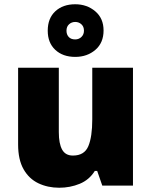

<svg xmlns="http://www.w3.org/2000/svg" viewBox="-20 -871 710 901"><path d="M604 -553V0H460L436 -69H425Q399 -27 354 -8.5Q309 10 258 10Q204 10 160 -11Q116 -32 90.5 -77Q65 -122 65 -193V-553H256V-251Q256 -197 271.5 -169Q287 -141 322 -141Q376 -141 394.5 -185Q413 -229 413 -311V-553ZM333 -604Q275 -604 239.5 -637Q204 -670 204 -727Q204 -785 239.5 -818Q275 -851 333 -851Q388 -851 427 -818Q466 -785 466 -728Q466 -670 427.5 -637Q389 -604 333 -604ZM333 -686Q350 -686 362 -697.5Q374 -709 374 -727Q374 -746 362 -757Q350 -768 333 -768Q316 -768 304 -757Q292 -746 292 -727Q292 -709 302.5 -697.5Q313 -686 333 -686Z"/></svg>

Font: Noto Sans Gujarati UI Black
Style: Regular
Weight: 900
Designer: Jelle Bosma - Monotype Design Team, Universal Thirst
Foundry: Monotype Imaging Inc.
Version: Version 2.106; ttfautohint (v1.8.4.7-5d5b)